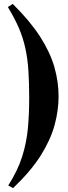

<svg xmlns="http://www.w3.org/2000/svg" viewBox="-20 -824 349 980"><path d="M47 136 22 123Q71 46 93.5 -26Q116 -98 122.5 -170.5Q129 -243 129 -324Q129 -402 125 -463Q121 -524 109.5 -577Q98 -630 76.5 -680.5Q55 -731 20 -788L45 -804Q134 -716 185 -636.5Q236 -557 257.5 -482Q279 -407 279 -332Q279 -260 258.5 -185Q238 -110 188 -30.5Q138 49 47 136Z"/></svg>

Font: Libre Bodoni
Style: Bold
Weight: 700
Designer: Pablo Impallari, Rodrigo Fuenzalida
Foundry: Impallari Type
Version: Version 2.005;gftools[0.9.23]